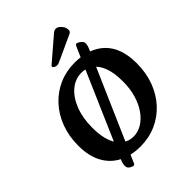

<svg xmlns="http://www.w3.org/2000/svg" viewBox="-283 -1081 1290 1290"><g transform="rotate(-45 361.5 -436.5)"><path d="M212 74Q204 76 188 67Q172 58 168 46Q161 24 179 -18L503 -763Q505 -768 508.5 -772.5Q512 -777 516 -778Q526 -779 541.5 -768Q557 -757 561 -746Q565 -735 561.5 -719.5Q558 -704 548 -682L223 62Q222 66 219 69.5Q216 73 212 74ZM334 16Q246 16 180 -17.5Q114 -51 77.5 -118Q41 -185 41 -283Q41 -374 69.5 -449.5Q98 -525 149.5 -580.5Q201 -636 269.5 -666Q338 -696 418 -696Q556 -696 633.5 -620.5Q711 -545 711 -398Q711 -307 682.5 -231Q654 -155 602.5 -99.5Q551 -44 482.5 -14Q414 16 334 16ZM347 -64Q389 -64 427 -86.5Q465 -109 495 -151Q525 -193 542 -250.5Q559 -308 559 -378Q559 -459 539 -511.5Q519 -564 483.5 -590Q448 -616 403 -616Q344 -616 296.5 -576.5Q249 -537 221 -466Q193 -395 193 -302Q193 -222 213 -169Q233 -116 268.5 -90Q304 -64 347 -64ZM301 -797Q292 -791 292 -784Q292 -777 301.5 -771.5Q311 -766 321 -766Q327 -766 332.5 -767Q338 -768 344 -771L525 -854Q537 -859 541.5 -864.5Q546 -870 546 -881Q546 -897 537.5 -912Q529 -927 516 -937Q503 -947 490 -947Q476 -947 463 -936Z"/></g></svg>

Font: Alkatra Medium
Style: Regular
Weight: 500
Designer: Suman Bhandary
Version: Version 1.100;gftools[0.9.22]